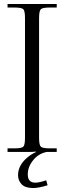

<svg xmlns="http://www.w3.org/2000/svg" viewBox="-20 -766 323 968"><path d="M18 -18H53Q89 -18 97.5 -26.5Q106 -35 106 -71V-675Q106 -711 97.5 -719.5Q89 -728 53 -728H18V-746H266V-728H231Q195 -728 186 -719.5Q177 -711 177 -675V-71Q177 -35 186 -26.5Q195 -18 231 -18H266V0H215Q173 9 146.5 42.5Q120 76 120 113Q120 155 158 155Q177 155 213 143L220 168Q175 182 147 182Q107 182 89 163Q71 144 71 117Q71 59 135 15Q153 4 161 1L160 -2Q148 0 134 0H18Z"/></svg>

Font: Foglihten068fMac
Style: Regular
Weight: 500
Designer: gluk (gluksza@wp.pl)
Foundry: gluk (gluksza@wp.pl)
Version: Version 0.68